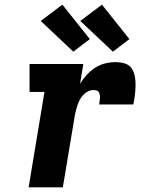

<svg xmlns="http://www.w3.org/2000/svg" viewBox="-20 -805 640 825"><path d="M103 0 171 -410H107V-530H338L324 -445Q336 -465 352.5 -483Q369 -501 389 -514Q409 -527 431.5 -532.5Q454 -538 476 -538Q496 -538 515.5 -532.5Q535 -527 545.5 -511.5Q556 -496 559.5 -476.5Q563 -457 562.5 -436.5Q562 -416 559.5 -396Q557 -376 553 -356H406Q407 -363 408 -369.5Q409 -376 409.5 -383Q410 -390 409 -396.5Q408 -403 405 -408.5Q402 -414 395.5 -416Q389 -418 382 -418Q370 -418 358.5 -412.5Q347 -407 338 -397.5Q329 -388 323 -376.5Q317 -365 313 -353.5Q309 -342 306 -330Q303 -318 301 -306L250 0ZM465 -583 325 -715 418 -785 536 -637ZM295 -583 155 -715 248 -785 366 -637Z"/></svg>

Font: Iosevka Slab Heavy Extended
Style: Italic
Weight: 900
Width: 7
Italic angle: -9°
Monospace: yes
Designer: Belleve Invis
Foundry: Belleve Invis
Version: Version 11.1.0; ttfautohint (v1.8.3)